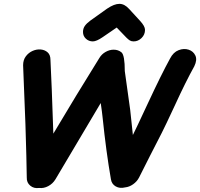

<svg xmlns="http://www.w3.org/2000/svg" viewBox="-20 -975 1039 997"><path d="M183 1Q207 4 230.5 -8.5Q254 -21 268 -44L503 -440Q510 -393 513 -363Q531 -188 556 -44Q560 -19 581 -7Q602 5 630 -2Q651 -4 671 -18Q691 -32 702 -53L759 -166L820 -285Q836 -316 890 -432Q943 -548 989 -631Q1005 -664 994.5 -686.5Q984 -709 959.5 -717Q935 -725 907.5 -714.5Q880 -704 863 -671Q817 -587 750 -443Q683 -299 670 -274L656 -405L628 -606Q628 -688 611 -703Q594 -717 570 -717Q549 -717 528.5 -705.5Q508 -694 496 -674Q377 -483 257 -281Q248 -552 242 -664Q242 -690 227.5 -703Q213 -716 192 -718Q171 -720 150 -711Q129 -702 114.5 -683Q100 -664 100 -636Q105 -505 112 -331Q118 -144 119 -53Q118 -27 137 -11Q156 5 183 1ZM462 -760Q481 -760 513 -782L586 -832L636 -780Q646 -770 654 -765Q662 -760 674 -760Q697 -760 715 -777.5Q733 -795 733 -820Q733 -839 707 -867L651 -928Q627 -955 600 -955Q573 -955 536 -930L449 -868Q430 -854 420.5 -840.5Q411 -827 411 -809Q411 -788 426 -774Q441 -760 462 -760Z"/></svg>

Font: Balsamiq Sans
Style: Bold Italic
Weight: 700
Italic angle: -12°
Designer: Michael Angeles
Foundry: Balsamiq SRL
Version: Version 1.020; ttfautohint (v1.8.4.7-5d5b);gftools[0.9.26]